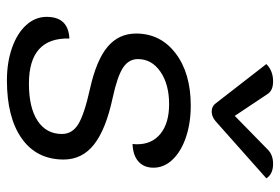

<svg xmlns="http://www.w3.org/2000/svg" viewBox="-144 -636 790 541"><g transform="rotate(90 250.5 -366.0)"><path d="M28 -103Q28 -164 89 -167Q86 -53 216 -53Q284 -53 321 -77.5Q358 -102 358 -146Q358 -175 330.5 -192Q303 -209 231 -225Q150 -243 112.5 -274.5Q75 -306 75 -355Q75 -424 131 -466.5Q187 -509 278 -509Q327 -509 367 -495.5Q407 -482 430 -458Q453 -434 453 -404Q453 -377 435.5 -361.5Q418 -346 386 -345Q387 -350 387 -358Q387 -400 357 -424Q327 -448 274 -448Q218 -448 182.5 -423.5Q147 -399 147 -360Q147 -334 171.5 -318Q196 -302 256 -289Q345 -270 387.5 -236.5Q430 -203 430 -151Q430 -75 371 -33Q312 9 207 9Q156 9 115 -5.5Q74 -20 51 -45.5Q28 -71 28 -103ZM402 -726Q417 -741 442 -741Q471 -741 483 -722L322 -579Q309 -568 295 -568Q280 -568 272 -579L161 -722Q180 -741 210 -741Q235 -741 245 -726L307 -633Z"/></g></svg>

Font: K2D Light
Style: Italic
Weight: 300
Italic angle: -10°
Designer: Katatrad Aksorn Co.,Ltd.
Foundry: Cadson Demak Co.,Ltd.
Version: Version 1.000; ttfautohint (v1.6)